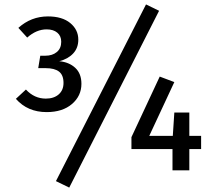

<svg xmlns="http://www.w3.org/2000/svg" viewBox="-20 -770 972 868"><path d="M640.1 -750 699.2 -721.2 293 78.1 232.9 48.8ZM348.1 -391.1Q348.1 -336.4 305.4 -299.8Q262.7 -263.2 190.9 -263.2Q104.5 -263.2 51.8 -323.2L97.2 -365.2Q135.3 -324.2 187 -324.2Q223.6 -324.2 245.4 -343.3Q267.1 -362.3 267.1 -395Q267.1 -430.7 246.8 -446.3Q226.6 -461.9 187 -461.9H152.8L162.1 -518.1H185.1Q216.8 -518.1 236.8 -534.7Q256.8 -551.3 256.8 -581.1Q256.8 -607.4 239 -622.3Q221.2 -637.2 190.9 -637.2Q144.5 -637.2 103 -600.1L63 -644Q120.6 -695.8 196.8 -695.8Q261.2 -695.8 297.6 -665.8Q334 -635.7 334 -590.8Q334 -553.2 310.8 -528.3Q287.6 -503.4 248 -493.2Q292 -489.3 320.1 -463.4Q348.1 -437.5 348.1 -391.1ZM889.2 -155.8V-96.2H835.9V0H759.8V-96.2H574.2V-149.9L702.1 -423.8L768.1 -398.9L654.8 -155.8H761.2L768.1 -261.2H835.9V-155.8Z"/></svg>

Font: FiraGO
Style: Regular
Weight: 400
Designer: bBox Type
Foundry: bBox Type GmbH
Version: Version 1.001;PS 001.001;hotconv 1.0.88;makeotf.lib2.5.64775